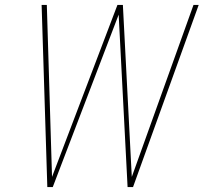

<svg xmlns="http://www.w3.org/2000/svg" viewBox="-20 -755 840 775"><path d="M171 0 148 -735H169L190 -41L454 -735H476L512 -41L761 -735H782L517 0H495L459 -696L193 0Z"/></svg>

Font: Iosevka Aile Thin Oblique
Style: Regular
Weight: 100
Italic angle: -9°
Designer: Belleve Invis
Foundry: Belleve Invis
Version: Version 31.1.0; ttfautohint (v1.8.4)